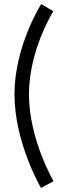

<svg xmlns="http://www.w3.org/2000/svg" viewBox="-20 -781 304 928"><path d="M178 127 239 95C239 95 120 -107 120 -325C120 -541 238 -727 238 -727L179 -761C179 -761 50 -559 50 -325C50 -91 178 127 178 127Z"/></svg>

Font: LilGrotesk
Style: Regular
Weight: 400
Designer: Bastien Sozeau
Foundry: NBR — Bastien Sozeau
Version: Version 2.001